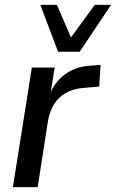

<svg xmlns="http://www.w3.org/2000/svg" viewBox="-20 -770 477 790"><path d="M33 0 111 -492H205L187 -379H183Q205 -433 248 -464.5Q291 -496 353 -500L394 -503L388 -414L319 -408Q280 -404 250 -387Q220 -370 202 -340.5Q184 -311 177 -270L135 0ZM219 -557 146 -750H214L272 -616L370 -750H437L308 -557Z"/></svg>

Font: Nunito Sans 10pt SemiCondensed SemiBold
Style: Italic
Weight: 600
Width: 4
Italic angle: -9°
Designer: Vernon Adams
Foundry: Vernon Adams
Version: Version 3.101;gftools[0.9.27]